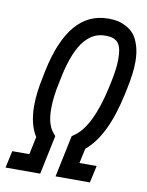

<svg xmlns="http://www.w3.org/2000/svg" viewBox="-91 -754 623 812"><g transform="rotate(10 220.5 -348.0)"><path d="M78.6 -73.2 94.7 -149.4Q63 -199.2 63 -279.3Q63 -334 78.6 -406.2L84 -433.1Q139.2 -695.8 307.6 -695.8H313.5Q330.6 -695.8 346.7 -692.9Q362.8 -689.9 383.1 -679.9Q403.3 -669.9 418 -653.6Q432.6 -637.2 442.6 -606.4Q452.6 -575.7 452.6 -535.2Q452.6 -486.8 438 -418.5L432.1 -391.1Q393.1 -207.5 307.6 -136.7L293.9 -73.2H367.7L351.6 0H204.1L241.7 -179.2L253.4 -187.5Q323.2 -236.8 360.8 -406.7L366.7 -434.1Q379.4 -493.2 379.4 -535.2Q379.4 -584.5 363.3 -603.5Q347.2 -622.6 313.5 -622.6H307.6Q283.2 -622.6 262.5 -613Q241.7 -603.5 221.7 -581.1Q201.7 -558.6 184.6 -517.6Q167.5 -476.6 155.3 -418.5L149.9 -391.6Q136.2 -330.1 136.2 -279.3Q136.2 -212.4 162.1 -181.2L173.3 -167.5L138.2 0H-10.7L5.4 -73.2Z"/></g></svg>

Font: Anka/Coder Narrow
Style: Italic
Weight: 400
Width: 3
Italic angle: -12°
Monospace: yes
Version: Version 001.100